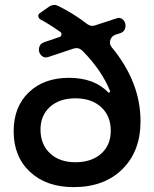

<svg xmlns="http://www.w3.org/2000/svg" viewBox="-20 -762 630 787"><path d="M455 -686Q473 -693 485 -680.5Q497 -668 494 -650Q491 -632 473 -626L454 -620Q437 -614 432 -597.5Q427 -581 439 -567Q556 -425 556 -265Q556 -142 481.5 -68.5Q407 5 282 5Q170 5 103 -57.5Q36 -120 36 -224Q36 -324 98 -383.5Q160 -443 263 -443Q366 -443 424 -383Q426 -381 429 -383.5Q432 -386 431 -389Q397 -474 317 -555Q301 -569 282 -563L180 -529Q162 -522 149.5 -534.5Q137 -547 140 -565Q143 -583 161 -589L223 -610Q231 -612 232 -620Q233 -628 226 -632Q174 -668 146 -682Q138 -687 137 -695Q136 -703 143 -708L183 -736Q200 -746 216 -739Q283 -706 338 -663Q354 -652 370 -658ZM289 -97Q355 -97 394.5 -132Q434 -167 434 -226Q434 -287 394.5 -323Q355 -359 289 -359Q224 -359 185 -324Q146 -289 146 -231Q146 -170 185 -133.5Q224 -97 289 -97Z"/></svg>

Font: Trueno
Style: Round
Weight: 400
Designer: Julieta Ulanovsky, Jasper
Foundry: Julieta Ulanovsky, Cannot Into Space Fonts
Version: Version 3.001